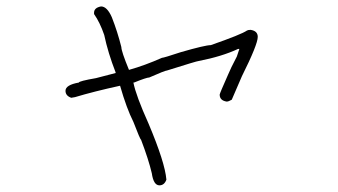

<svg xmlns="http://www.w3.org/2000/svg" viewBox="-20 -426 1040 591"><path d="M291 -406.2Q309.6 -406.2 324.2 -373Q341.8 -328.1 353.5 -281.2Q353.5 -268.1 377 -210.9Q425.8 -224.6 478.5 -248Q483.9 -248 537.1 -265.6Q611.8 -287.1 628.9 -287.1Q722.7 -319.8 740.2 -332Q743.7 -334 750 -334H752Q773.4 -330.6 773.4 -312.5Q773.4 -289.1 724.6 -191.4Q724.6 -190.4 693.4 -119.1Q683.6 -113.3 677.7 -113.3Q656.2 -116.7 656.2 -134.8Q656.2 -138.2 681.6 -195.3Q689.5 -214.8 709 -252L716.8 -275.4H712.9Q662.6 -252 591.8 -238.3Q586.9 -238.3 494.1 -209Q488.3 -209 439.5 -187.5Q431.2 -187.5 392.6 -171.9H390.6Q398.4 -131.8 437.5 -44.9Q487.8 74.2 492.2 127Q485.8 144.5 470.7 144.5Q452.6 144.5 447.3 107.4Q437.5 65.4 414.1 3.9Q411.6 3.9 390.6 -50.8Q369.6 -92.3 349.6 -162.1Q269 -144.5 210.9 -127Q200.7 -125 199.2 -125Q181.6 -131.3 181.6 -146.5Q181.6 -164.6 222.7 -171.9Q222.7 -176.3 275.4 -185.5L335.9 -201.2V-203.1Q312.5 -263.2 300.8 -318.4Q287.6 -356.9 269.5 -382.8V-386.7Q269.5 -402.3 291 -406.2Z"/></svg>

Font: CEF Fonts CJK Mono
Style: Regular
Weight: 400
Designer: PartyBoss (派对大魔王)
Version: Release 2.25